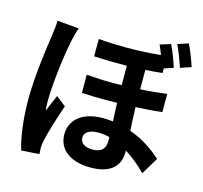

<svg xmlns="http://www.w3.org/2000/svg" viewBox="-124 -981 1248 1178"><g transform="rotate(15 500.0 -391.5)"><path d="M987 -706C975 -744 952 -803 933 -842L865 -820C885 -780 904 -727 919 -683ZM119 -768C118 -736 113 -698 109 -671C98 -595 70 -407 70 -257C70 -123 88 -10 109 59L223 51C222 37 221 20 221 10C221 -1 224 -22 227 -36C238 -90 270 -191 298 -272L236 -321C222 -288 205 -252 192 -217C188 -237 188 -264 188 -284C188 -380 217 -657 257 -756ZM611 -137C611 -90 589 -60 530 -60C482 -60 451 -79 451 -116C451 -148 482 -170 538 -170C562 -170 586 -167 611 -160ZM885 -508C833 -502 777 -496 717 -493V-616C755 -618 791 -621 824 -625V-654L882 -673C871 -712 848 -770 829 -810L761 -789C770 -771 778 -750 786 -729C722 -722 652 -718 572 -718C517 -718 457 -720 392 -725V-615C462 -611 531 -611 601 -611V-488C583 -488 565 -487 546 -487C491 -487 435 -490 377 -494L378 -379C429 -376 479 -375 529 -375C554 -375 578 -376 602 -376C603 -337 605 -297 607 -259C586 -262 564 -263 542 -263C408 -263 339 -194 339 -107C339 0 431 50 546 50C674 50 730 -9 730 -97V-107C777 -78 822 -40 863 1L928 -107C890 -141 822 -197 725 -231C722 -277 719 -326 718 -380C780 -383 836 -387 885 -393Z"/></g></svg>

Font: Noto Sans KR Bold
Style: Regular
Weight: 700
Designer: Ryoko NISHIZUKA  (kana & ideographs); Paul D. Hunt (Latin, Greek & Cyrillic); Wenlong ZHANG  (bopomofo); Sandoll Communi
Foundry: Adobe Systems Incorporated
Version: Version 1.004;PS 1.004;hotconv 1.0.82;makeotf.lib2.5.63406